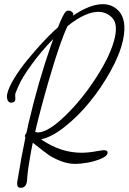

<svg xmlns="http://www.w3.org/2000/svg" viewBox="-20 -743 613 915"><path d="M449.2 -23.9Q493.2 -33.2 492.7 -16.1Q492.7 0.5 460.9 13.7Q429.2 26.9 395.3 32.5Q361.3 38.1 339.4 38.1Q303.2 38.1 267.8 23.9Q232.4 9.8 211.9 -4.6Q191.4 -19 149.9 -52.2Q140.6 -59.6 136.2 -63Q133.8 -51.3 129.6 -29.3Q125.5 -7.3 124.5 -1.5Q113.3 58.6 109.4 107.9Q109.4 109.9 108.9 113.8Q108.4 117.7 108.4 119.6Q108.4 121.1 107.9 123.8Q107.4 126.5 106.9 127.9Q101.1 151.9 79.6 151.9Q72.3 151.9 67.9 149.2Q63.5 146.5 62.7 139.9Q62 133.3 61.8 129.9Q61.5 126.5 63.5 116.7Q65.4 106.9 65.4 106Q79.1 17.6 101.1 -87.9Q95.7 -94.2 101.6 -103Q102.5 -104.5 105.5 -108.4Q107.4 -116.2 110.8 -131.3Q114.3 -146.5 115.7 -154.3Q162.1 -353 223.6 -528.8Q224.6 -531.2 226.1 -535.4Q227.5 -539.6 230 -545.9Q232.4 -552.2 233.9 -557.1Q177.2 -500 130.1 -434.8Q83 -369.6 68.4 -333.5Q67.4 -330.6 61.3 -317.4Q55.2 -304.2 53.2 -297.4Q51.8 -288.1 52.7 -280.8Q53.7 -271.5 52.7 -266.6Q50.3 -255.4 36.6 -253.9Q36.1 -253.9 35.6 -253.7Q35.2 -253.4 34.7 -253.4Q21.5 -253.4 16.6 -264.9Q11.7 -276.4 13.7 -291L15.1 -298.3Q22 -327.6 48.6 -371.1Q75.2 -414.6 110.4 -457.3Q145.5 -500 179.4 -536.9Q213.4 -573.7 240.2 -598.6Q251 -608.4 255.9 -612.3Q281.7 -676.8 293 -687Q298.3 -692.4 306.6 -692.4Q314.9 -692.4 322.3 -687Q329.6 -681.6 329.6 -675.8Q329.6 -673.8 327.1 -668Q409.2 -723.1 469.7 -723.1Q509.8 -723.1 537.6 -698.7Q589.4 -653.8 565.4 -548.3Q550.3 -481.9 506.1 -402.6Q461.9 -323.2 406.7 -255.9Q351.6 -188.5 288.8 -138.9Q226.1 -89.4 175.8 -79.1L183.1 -74.2Q272 -15.1 368.2 -15.1Q403.3 -15.1 445.8 -23.4ZM147.5 -114.3Q156.2 -111.3 163.1 -111.8Q211.9 -114.7 292 -192.4Q372.1 -270 440.4 -376.5Q508.8 -482.9 526.9 -562.5Q542 -629.4 515.1 -657.7Q487.8 -686.5 448.2 -686.5Q386.7 -686.5 301.8 -618.7Q266.1 -543 217.8 -377Q214.4 -366.2 212.9 -360.8Q171.9 -219.2 147.5 -114.3Z"/></svg>

Font: Sintesa 4
Style: 4
Weight: 400
Version: Version 001.000